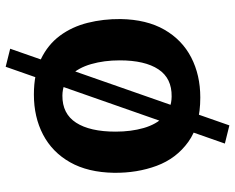

<svg xmlns="http://www.w3.org/2000/svg" viewBox="-94 -610 809 660"><g transform="rotate(90 310.0 -279.5)"><path d="M147 89.5 410.5 -664 473 -648.5 209 105ZM304.5 8Q233 8 183 -16Q133 -40 102.2 -81.5Q71.5 -123 58 -176.8Q44.5 -230.5 45 -290Q46.5 -379.5 81.5 -440.5Q116.5 -501.5 177 -532.8Q237.5 -564 314.5 -564Q410 -564 467.2 -522.8Q524.5 -481.5 549.5 -414Q574.5 -346.5 573.5 -267Q572 -177.5 537.2 -116.2Q502.5 -55 442.2 -23.5Q382 8 304.5 8ZM308 -90Q370.5 -89.5 401.2 -137Q432 -184.5 432 -273Q432 -326 419.5 -369.5Q407 -413 380.2 -439Q353.5 -465 311.5 -465.5Q248.5 -466.5 217.8 -420Q187 -373.5 187 -287Q187 -233.5 199.8 -189Q212.5 -144.5 239.2 -117.5Q266 -90.5 308 -90Z"/></g></svg>

Font: Merriweather Sans SemiBold
Style: Regular
Weight: 600
Designer: Eben Sorkin
Foundry: Eben Sorkin
Version: Version 2.001